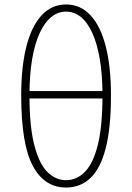

<svg xmlns="http://www.w3.org/2000/svg" viewBox="-20 -827 591 860"><path d="M276 13Q179 13 127 -84Q75 -181 75 -400Q75 -529 98.5 -620Q122 -711 167 -759Q212 -807 276 -807Q340 -807 385 -759Q430 -711 453.5 -620Q477 -529 477 -400Q477 -254 453.5 -163Q430 -72 385 -29.5Q340 13 276 13ZM276 -20Q324 -20 361 -58Q398 -96 418.5 -179.5Q439 -263 439 -400Q439 -492 427 -562Q415 -632 393.5 -679.5Q372 -727 342 -751Q312 -775 276 -775Q240 -775 210 -751Q180 -727 158 -679.5Q136 -632 124 -562Q112 -492 112 -400Q112 -263 133 -179.5Q154 -96 191 -58Q228 -20 276 -20ZM96 -386V-419H455V-386Z"/></svg>

Font: Noto Sans KR Thin
Style: Regular
Weight: 100
Designer: Ryoko NISHIZUKA 西塚涼子 (kana, bopomofo & ideographs); Paul D. Hunt (Latin, Greek & Cyrillic); Sandoll Communications 산돌커뮤니
Foundry: Adobe
Version: Version 2.004-H2;hotconv 1.0.118;makeotfexe 2.5.65603